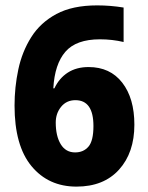

<svg xmlns="http://www.w3.org/2000/svg" viewBox="-20 -774 549 713"><path d="M34 -382Q34 -450 48 -516Q62 -582 96 -636Q130 -690 189.5 -722Q249 -754 341 -754Q390 -754 439 -746V-618Q397 -628 351 -628Q263 -628 223 -582Q183 -536 178 -446H182Q200 -484 232 -504.5Q264 -525 309 -525Q389 -525 434 -467Q479 -409 479 -311Q479 -207 422 -144Q365 -81 264 -81Q160 -81 97 -157Q34 -233 34 -382ZM259 -208Q290 -208 308.5 -229.5Q327 -251 327 -306Q327 -402 260 -402Q227 -402 207 -377.5Q187 -353 187 -319Q187 -269 205.5 -238.5Q224 -208 259 -208Z"/></svg>

Font: Noto Sans Telugu UI Condensed ExtraBold
Style: Regular
Weight: 800
Width: 3
Designer: Jelle Bosma - Monotype Design Team
Foundry: Monotype Imaging Inc.
Version: Version 2.006; ttfautohint (v1.8.4.7-5d5b)